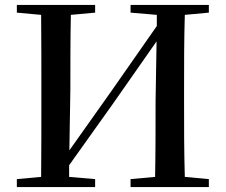

<svg xmlns="http://www.w3.org/2000/svg" viewBox="-20 -755 911 775"><path d="M507 -704 613 -695V-650L430 -388L260 -148L264 -393C264 -494 264 -596 266 -695L364 -704V-735H48V-704L146 -695C147 -595 147 -495 147 -393V-342C147 -241 147 -140 146 -41L48 -32V0H364V-32L259 -41V-88L435 -335L612 -588L608 -348C608 -242 608 -140 606 -41L507 -32V0H823V-32L726 -41C723 -141 723 -242 723 -342V-393C723 -494 723 -596 726 -695L823 -704V-735H507Z"/></svg>

Font: Noto Serif CJK HK SemiBold
Style: Regular
Weight: 600
Designer: Ryoko NISHIZUKA 西塚涼子 (kana & ideographs); Frank Grießhammer (Latin, Greek & Cyrillic); Wenlong ZHANG 张文龙 (bopomofo); San
Foundry: Adobe
Version: Version 2.001;hotconv 1.1.0;makeotfexe 2.6.0